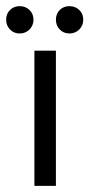

<svg xmlns="http://www.w3.org/2000/svg" viewBox="-32 -605 291 625"><path d="M80 0V-440H150V0ZM194 -496Q175 -496 162.5 -509Q150 -522 150 -541Q150 -560 162.5 -572.5Q175 -585 194 -585Q213 -585 226 -572.5Q239 -560 239 -541Q239 -522 226 -509Q213 -496 194 -496ZM32 -496Q13 -496 0.5 -509Q-12 -522 -12 -541Q-12 -560 0.5 -572.5Q13 -585 32 -585Q51 -585 64 -572.5Q77 -560 77 -541Q77 -522 64 -509Q51 -496 32 -496Z"/></svg>

Font: Teachers
Style: Regular
Weight: 400
Designer: Alfredo Marco Pradil, Chank Diesel
Version: Version 1.001